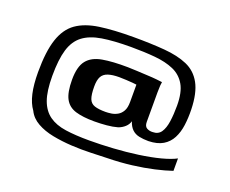

<svg xmlns="http://www.w3.org/2000/svg" viewBox="-91 -618 973 812"><g transform="rotate(20 395.5 -212.0)"><path d="M389 -430Q311 -430 259 -421.5Q207 -413 175.5 -389Q144 -365 130.5 -320Q117 -275 117 -201Q117 -133 131.5 -93Q146 -53 175.5 -32Q205 -11 250 -4.5Q295 2 356 2Q408 2 464.5 -1.5Q521 -5 574.5 -12.5Q628 -20 670 -31Q712 -42 736 -55Q736 -41 736 -27.5Q736 -14 736 1Q704 12 660 22Q616 32 564 38.5Q512 45 457 46Q424 47 381.5 48.5Q339 50 294.5 47.5Q250 45 209 37Q168 29 137 11.5Q106 -6 92 -35Q73 -61 64 -100.5Q55 -140 55 -196Q55 -289 73.5 -344.5Q92 -400 131 -427.5Q170 -455 232.5 -464Q295 -473 385 -473Q463 -473 524 -468Q585 -463 627.5 -444.5Q670 -426 693 -384Q716 -342 718 -269Q719 -231 714.5 -197.5Q710 -164 696.5 -138Q683 -112 658 -97Q633 -82 593 -81Q570 -81 551 -85Q532 -89 519 -101.5Q506 -114 499 -136Q495 -121 482.5 -109.5Q470 -98 453 -92Q432 -86 404.5 -83.5Q377 -81 349 -81Q298 -81 265 -91Q232 -101 216.5 -129.5Q201 -158 201 -215Q201 -274 223.5 -302Q246 -330 291.5 -338Q337 -346 405 -345Q422 -345 445.5 -343.5Q469 -342 493.5 -341Q518 -340 536.5 -338Q555 -336 562 -335Q561 -332 560 -319Q559 -306 559 -289Q559 -255 559 -221.5Q559 -188 559 -155Q559 -135 571 -128.5Q583 -122 597 -123Q622 -123 634.5 -141.5Q647 -160 651.5 -192Q656 -224 656 -263Q656 -323 636.5 -356.5Q617 -390 581.5 -405.5Q546 -421 497 -425.5Q448 -430 389 -430ZM464 -288Q460 -289 446.5 -290Q433 -291 416.5 -292Q400 -293 385 -293Q355 -293 335.5 -286.5Q316 -280 307.5 -264.5Q299 -249 299 -220Q299 -183 306 -165Q313 -147 331 -141Q349 -135 380 -135Q391 -135 405.5 -137Q420 -139 433.5 -146.5Q447 -154 455.5 -169Q464 -184 464 -210Z"/></g></svg>

Font: Genos Thin SemiBold
Style: Regular
Weight: 600
Version: Version 1.010